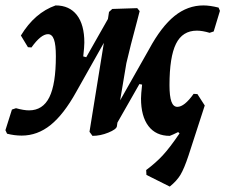

<svg xmlns="http://www.w3.org/2000/svg" viewBox="-34 -493 831 708"><path d="M777 -453 754 -377 739 -372Q712 -380 692 -380Q639 -380 615 -331.5Q591 -283 591 -179Q591 -138 598 -118.5Q605 -99 620 -99Q646 -99 680 -147L694 -146L721 -104L661 81Q645 129 631.5 151.5Q618 174 592 195L506 152L505 134Q540 108 566 80Q592 52 628 -1L623 -6Q603 4 592 8Q541 8 513.5 -28Q486 -64 486 -130Q486 -145 490 -181L480 -183L399 -41L397 -27Q395 -16 365.5 -4Q336 8 307 8L296 -7L349 -335L247 -154Q201 -71 152.5 -32Q104 7 46 7Q19 7 -8 0L-14 -13L10 -89L25 -94Q54 -86 73 -86Q124 -86 148 -134.5Q172 -183 172 -286Q172 -328 165 -347.5Q158 -367 143 -367Q117 -367 82 -318L69 -319L43 -362Q94 -446 171 -473Q222 -473 249.5 -437.5Q277 -402 277 -336Q277 -321 273 -285L284 -282L364 -423L368 -449L380 -460L472 -463L481 -452L472 -417Q446 -321 432 -260L409 -123L516 -312Q561 -395 609.5 -434Q658 -473 716 -473Q740 -473 772 -465Z"/></svg>

Font: Alegreya
Style: Bold Italic
Weight: 700
Italic angle: -7°
Designer: Juan Pablo del Peral
Foundry: Huerta Tipografica
Version: Version 2.007; ttfautohint (v1.6)